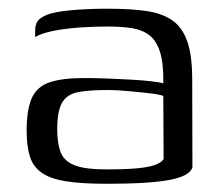

<svg xmlns="http://www.w3.org/2000/svg" viewBox="-20 -425 523 451"><path d="M229.9 6.7Q171.2 6.7 134.4 0.7Q97.5 -5.2 77.5 -19.5Q57.6 -33.7 50.1 -57.7Q42.6 -81.7 42.6 -117.2Q42.6 -168.2 54.9 -195.1Q67.3 -222 96.9 -231.8Q126.6 -241.7 177.2 -241.7Q202.4 -241.7 231.7 -240.6Q261 -239.5 288.7 -237.9Q316.4 -236.3 336.6 -233.9Q356.8 -231.5 363.6 -229.3Q364.3 -275.2 356.1 -302.1Q347.9 -328.9 331.4 -341.8Q314.8 -354.8 290.2 -358.8Q265.5 -362.7 234.1 -362.7Q200.5 -362.7 167.1 -360.4Q133.7 -358 106 -352.6Q78.3 -347.1 62.6 -338V-353Q62.6 -373.6 75.5 -382.3Q88.3 -391 103.7 -394.3Q123 -399.3 159.7 -402Q196.3 -404.7 235.6 -404.5Q286.6 -404.5 323.5 -399.2Q360.5 -393.9 384.4 -377.4Q408.3 -360.9 419.9 -327.8Q431.5 -294.8 431.5 -238.5L432 -31.9Q426.1 -11.7 378.9 -2.5Q331.7 6.7 229.9 6.7ZM229.7 -27.1Q276.1 -27.1 303.5 -29.8Q331 -32.5 345.3 -38Q359.5 -43.4 364.3 -51.4L363.6 -199.7Q354.8 -203.2 330.5 -206Q306.2 -208.9 279.1 -211.2Q252 -213.6 232.6 -213.6Q190 -213.6 163.7 -208.6Q137.4 -203.6 125.9 -184Q114.4 -164.3 114.4 -121.6Q114.4 -89 122.2 -68Q130 -46.9 154.7 -37Q179.4 -27.1 229.7 -27.1Z"/></svg>

Font: Genos Thin
Style: Regular
Weight: 100
Designer: Robert E. Leuschke
Foundry: Robert E. Leuschke
Version: Version 1.010